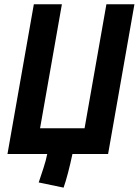

<svg xmlns="http://www.w3.org/2000/svg" viewBox="-20 -713 643 889"><path d="M274.4 155.8 159.2 131.8Q170.4 98.6 181.6 64.2Q192.9 29.8 198.7 0H144.5H14.6L136.7 -693.4H266.6L165.5 -119.1H371.6L472.7 -693.4H602.5L480.5 0H315.4Q306.2 43.9 295.2 86.2Q284.2 128.4 274.4 155.8Z"/></svg>

Font: Cascadia Mono
Style: Bold Italic
Weight: 700
Italic angle: -10°
Monospace: yes
Designer: Aaron Bell
Foundry: Saja Typeworks
Version: Version 2404.023; ttfautohint (v1.8.4)